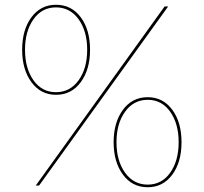

<svg xmlns="http://www.w3.org/2000/svg" viewBox="-20 -779 856 806"><path d="M73 -570Q73 -654 112 -706.5Q151 -759 215 -759Q280 -759 319 -706.5Q358 -654 358 -570Q358 -487 319 -434Q280 -381 215 -381Q151 -381 112 -434Q73 -487 73 -570ZM671 -752H686L144 0H130ZM346 -570Q346 -648 310 -698Q274 -748 215 -748Q156 -748 120.5 -698Q85 -648 85 -570Q85 -492 120.5 -442Q156 -392 215 -392Q274 -392 310 -442Q346 -492 346 -570ZM457 -182Q457 -265 496 -318Q535 -371 600 -371Q664 -371 703 -318.5Q742 -266 742 -182Q742 -98 703 -45.5Q664 7 600 7Q535 7 496 -46Q457 -99 457 -182ZM730 -182Q730 -260 694.5 -310Q659 -360 600 -360Q541 -360 505 -310Q469 -260 469 -182Q469 -104 505 -54Q541 -4 600 -4Q659 -4 694.5 -54Q730 -104 730 -182Z"/></svg>

Font: Hepta Slab Thin
Style: Regular
Weight: 250
Designer: Michael LaGattuta
Foundry: Michael LaGattuta
Version: Version 1.100; ttfautohint (v1.8) -l 8 -r 50 -G 200 -x 14 -D